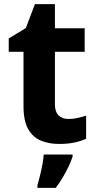

<svg xmlns="http://www.w3.org/2000/svg" viewBox="-20 -682 461 923"><path d="M309 -110Q332 -110 353.5 -115Q375 -120 394 -126V-15Q370 -4 338.5 3Q307 10 264 10Q215 10 176.5 -6Q138 -22 115.5 -61.5Q93 -101 93 -172V-433H22V-497L104 -547L148 -662H244V-546H387V-433H244V-181Q244 -145 261.5 -127.5Q279 -110 309 -110ZM329 71Q321 95 309 120Q297 145 282 170.5Q267 196 248 221H160V208Q166 188 172.5 161.5Q179 135 184 108Q189 81 190 61H329Z"/></svg>

Font: Noto Sans Lao
Style: Bold
Weight: 700
Designer: Monotype Design Team
Foundry: Monotype Imaging Inc.
Version: Version 2.003